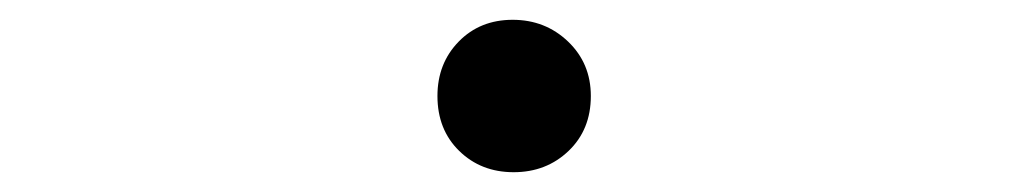

<svg xmlns="http://www.w3.org/2000/svg" viewBox="-20 -430 1040 194"><path d="M577 -333Q577 -299 554.5 -277.5Q532 -256 499 -256Q466 -256 444 -277.5Q422 -299 422 -333Q422 -366 443.5 -388Q465 -410 498 -410Q531 -410 554 -388Q577 -366 577 -333Z"/></svg>

Font: NanumGothicCoding
Style: Bold
Weight: 700
Monospace: yes
Designer: Kwon Bruce; Nicolas Noh; Sung-woo Choi; Go-un Cha; Soo-hyun Park;
Foundry: NHN Corporation
Version: Version 2.000;PS 1;hotconv 1.0.49;makeotf.lib2.0.14853